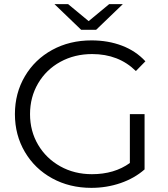

<svg xmlns="http://www.w3.org/2000/svg" viewBox="-20 -901 813 927"><path d="M607 -350H678V-83Q629 -40 562 -17Q495 6 421 6Q316 6 232 -40Q148 -86 100 -167.5Q52 -249 52 -350Q52 -451 100 -532.5Q148 -614 232 -660Q316 -706 422 -706Q502 -706 569 -680.5Q636 -655 682 -605L636 -558Q553 -640 425 -640Q340 -640 271.5 -602.5Q203 -565 164 -498.5Q125 -432 125 -350Q125 -268 164 -202Q203 -136 271 -98Q339 -60 424 -60Q532 -60 607 -114ZM573 -881 444 -757H372L243 -881H309L408 -799L507 -881Z"/></svg>

Font: Montserrat-Regular
Style: Regular
Weight: 400
Version: Version 7.200